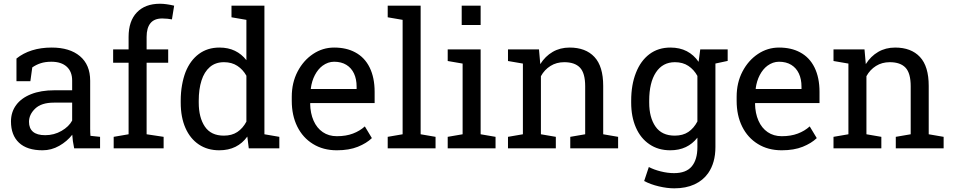

<svg xmlns="http://www.w3.org/2000/svg" viewBox="-20 -792 5089 1025"><path d="M207 10.3Q124.5 10.3 81.5 -30Q38.6 -70.3 38.6 -143.6Q38.6 -193.8 66.4 -231.4Q93.8 -268.6 146 -289.3Q198.2 -310.1 271 -310.1H365.2V-361.8Q365.2 -409.7 336.2 -436Q307.1 -462.4 254.4 -462.4Q221.2 -462.4 196.8 -454.3Q172.4 -446.3 152.3 -432.1L142.1 -358.4H67.9V-479.5Q103.5 -508.3 150.9 -523.2Q198.2 -538.1 255.9 -538.1Q352.1 -538.1 406.7 -492.2Q461.4 -446.3 461.4 -360.8V-106.4Q461.4 -96.2 461.7 -86.4Q461.9 -76.7 462.9 -66.9L514.2 -61.5V0H376Q371.6 -21.5 369.1 -38.6Q366.7 -55.7 365.7 -72.8Q337.9 -37.1 296.1 -13.4Q254.4 10.3 207 10.3ZM221.2 -70.3Q269 -70.3 308.6 -93.3Q348.1 -116.2 365.2 -148.4V-244.1H267.6Q201.2 -244.1 168 -212.4Q134.8 -180.7 134.8 -141.6Q134.8 -106.9 156.2 -88.6Q177.7 -70.3 221.2 -70.3Z M586.9 0V-61.5L666.5 -75.2V-457H584V-528.3H666.5V-595.2Q666.5 -679.7 710.7 -725.8Q754.9 -772 834 -772Q850.6 -772 869.9 -769.3Q889.2 -766.6 909.7 -761.7L897.9 -688.5Q889.2 -690.4 874.3 -691.9Q859.4 -693.4 846.2 -693.4Q803.7 -693.4 783.2 -668.2Q762.7 -643.1 762.7 -595.2V-528.3H877.9V-457H762.7V-75.2L853.5 -61.5V0Z M1150.4 10.3Q1087.4 10.3 1041.3 -20.8Q995.1 -51.8 970 -108.9Q944.8 -166 944.8 -244.1V-254.4Q944.8 -298.8 951.7 -337.4Q958.5 -376 970.7 -407.7Q995.6 -469.7 1041.7 -503.9Q1087.9 -538.1 1151.4 -538.1Q1198.2 -538.1 1234.1 -520.8Q1270 -503.4 1295.4 -470.7V-686L1215.8 -699.7V-761.7H1295.4H1391.6V-75.2L1471.2 -61.5V0H1308.1L1300.3 -63Q1274.4 -26.9 1237.1 -8.3Q1199.7 10.3 1150.4 10.3ZM1174.8 -67.9Q1217.8 -67.9 1247.1 -87.4Q1276.4 -106.9 1295.4 -142.6V-387.7Q1276.9 -420.9 1247.1 -440.4Q1217.3 -460 1175.8 -460Q1130.4 -460 1100.3 -434.1Q1070.3 -408.2 1055.7 -362.1Q1041 -315.9 1041 -254.4V-244.1Q1041 -164.6 1073.7 -116.2Q1106.4 -67.9 1174.8 -67.9Z M1778.3 10.3Q1705.1 10.3 1650.9 -23.4Q1596.7 -56.6 1567.1 -116.2Q1537.6 -175.8 1537.6 -253.9V-275.4Q1537.6 -350.6 1568.8 -410.2Q1599.6 -469.2 1651.1 -503.7Q1702.6 -538.1 1763.7 -538.1Q1829.1 -538.1 1876 -512.7Q1926.8 -485.8 1953.4 -431.6Q1980 -377.4 1980 -301.8V-241.7H1637.2L1635.7 -239.3Q1636.7 -187 1654.1 -147.7Q1671.4 -108.4 1703.1 -86.7Q1734.9 -64.9 1778.3 -64.9Q1827.1 -64.9 1864 -78.9Q1900.9 -92.8 1927.7 -117.2L1965.3 -54.7Q1937 -27.3 1890.4 -8.5Q1843.8 10.3 1778.3 10.3ZM1640.1 -316.9H1883.8V-329.6Q1883.8 -369.6 1869.9 -399.4Q1856 -429.2 1829.1 -445.8Q1802.2 -462.4 1763.7 -462.4Q1731 -462.4 1701.7 -440.9Q1677.7 -422.9 1661.1 -391.4Q1644.5 -359.9 1639.2 -319.3Z M2049.8 0V-61.5L2129.4 -75.2V-686L2049.8 -699.7V-761.7H2225.6V-75.2L2305.2 -61.5V0Z M2370.1 0V-61.5L2449.7 -75.2V-452.6L2370.1 -466.3V-528.3H2545.9V-75.2L2625.5 -61.5V0ZM2444.8 -658.7V-761.7H2545.9V-658.7Z M2691.9 0V-61.5L2771.5 -75.2V-452.6L2691.9 -466.3V-528.3H2857.4L2864.3 -449.7Q2890.6 -491.7 2930.4 -514.9Q2970.2 -538.1 3021 -538.1Q3106.4 -538.1 3153.3 -488Q3200.2 -438 3200.2 -333.5V-75.2L3279.8 -61.5V0H3024.4V-61.5L3104 -75.2V-331.5Q3104 -401.4 3076.4 -430.7Q3048.8 -460 2992.2 -460Q2950.7 -460 2918.7 -439.9Q2886.7 -419.9 2867.7 -385.3V-75.2L2947.3 -61.5V0Z M3579.6 213.4Q3541.5 213.4 3497.1 202.9Q3452.6 192.4 3418.9 174.3L3443.8 99.6Q3470.7 113.8 3507.3 123Q3543.9 132.3 3578.6 132.3Q3643.1 132.3 3673.1 96.2Q3703.1 60.1 3703.1 -6.8V-57.1Q3677.2 -23.9 3641.1 -6.8Q3605 10.3 3558.1 10.3Q3493.7 10.3 3446.8 -22Q3399.9 -53.7 3374.8 -111.1Q3349.6 -168.5 3349.6 -244.1V-254.4Q3349.6 -339.4 3375 -403.3Q3399.9 -467.3 3446.8 -502.7Q3493.7 -538.1 3559.1 -538.1Q3608.9 -538.1 3646.5 -518.6Q3684.1 -499 3709.5 -461.9L3718.3 -528.3H3799.3V-6.8Q3799.3 77.1 3760.3 132.8Q3732.9 171.4 3687.3 192.4Q3641.6 213.4 3579.6 213.4ZM3582 -67.9Q3625.5 -67.9 3654.8 -87.6Q3684.1 -107.4 3703.1 -143.6V-386.7Q3684.6 -420.4 3654.8 -440.2Q3625 -460 3583 -460Q3517.6 -460 3481.7 -405.5Q3445.8 -351.1 3445.8 -254.4V-244.1Q3445.8 -164.6 3479.5 -116.2Q3513.2 -67.9 3582 -67.9ZM3784.7 -449.7 3747.1 -528.3H3864.7V-466.8Z M4153.3 10.3Q4080.1 10.3 4025.9 -23.4Q3971.7 -56.6 3942.1 -116.2Q3912.6 -175.8 3912.6 -253.9V-275.4Q3912.6 -350.6 3943.8 -410.2Q3974.6 -469.2 4026.1 -503.7Q4077.6 -538.1 4138.7 -538.1Q4204.1 -538.1 4251 -512.7Q4301.8 -485.8 4328.4 -431.6Q4355 -377.4 4355 -301.8V-241.7H4012.2L4010.7 -239.3Q4011.7 -187 4029.1 -147.7Q4046.4 -108.4 4078.1 -86.7Q4109.9 -64.9 4153.3 -64.9Q4202.1 -64.9 4239 -78.9Q4275.9 -92.8 4302.7 -117.2L4340.3 -54.7Q4312 -27.3 4265.4 -8.5Q4218.8 10.3 4153.3 10.3ZM4015.1 -316.9H4258.8V-329.6Q4258.8 -369.6 4244.9 -399.4Q4231 -429.2 4204.1 -445.8Q4177.2 -462.4 4138.7 -462.4Q4106 -462.4 4076.7 -440.9Q4052.7 -422.9 4036.1 -391.4Q4019.5 -359.9 4014.2 -319.3Z M4429.7 0V-61.5L4509.3 -75.2V-452.6L4429.7 -466.3V-528.3H4595.2L4602.1 -449.7Q4628.4 -491.7 4668.2 -514.9Q4708 -538.1 4758.8 -538.1Q4844.2 -538.1 4891.1 -488Q4938 -438 4938 -333.5V-75.2L5017.6 -61.5V0H4762.2V-61.5L4841.8 -75.2V-331.5Q4841.8 -401.4 4814.2 -430.7Q4786.6 -460 4730 -460Q4688.5 -460 4656.5 -439.9Q4624.5 -419.9 4605.5 -385.3V-75.2L4685.1 -61.5V0Z"/></svg>

Font: Hanuman
Style: Regular
Weight: 400
Designer: Danh Hong
Foundry: Danh Hong
Version: Version 9.000